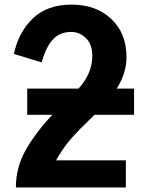

<svg xmlns="http://www.w3.org/2000/svg" viewBox="-20 -824 632 844"><path d="M99.6 -319.3V-434.6H325.2Q385.7 -501 385.7 -578.1Q385.7 -629.9 356.9 -657.2Q328.1 -684.6 290 -683.6Q241.2 -682.6 211.4 -649.4Q181.6 -616.2 163.1 -549.8L41 -586.9Q61.5 -682.6 124.5 -743.2Q187.5 -803.7 294.9 -803.7Q402.3 -803.7 469.2 -740.7Q536.1 -677.7 536.1 -572.3Q536.1 -502.9 493.2 -434.6H569.3V-319.3H395.5Q388.7 -312.5 366.7 -291Q344.7 -269.5 335.4 -260.3Q326.2 -251 307.6 -231Q289.1 -210.9 277.8 -196.8Q266.6 -182.6 252.4 -161.6Q238.3 -140.6 226.6 -119.1H533.2V0H49.8Q49.8 -87.9 92.8 -164.1Q135.7 -240.2 210 -319.3Z"/></svg>

Font: Gothic A1 ExtraBold
Style: Regular
Weight: 800
Designer: HanYang I&C Co.,Ltd.
Foundry: HanYang I&C Co.,Ltd.
Version: Version 2.50